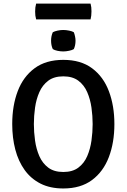

<svg xmlns="http://www.w3.org/2000/svg" viewBox="-20 -1027 699 1060"><path d="M167 -342Q167 -297.5 173.5 -251Q180 -204.5 197.2 -165Q214.5 -125.5 246.5 -101.5Q278.5 -77.5 329.5 -77.5Q380.5 -77.5 412.5 -101.5Q444.5 -125.5 461.5 -165Q478.5 -204.5 485 -251Q491.5 -297.5 491.5 -342Q491.5 -386.5 485 -432.8Q478.5 -479 461.5 -518.2Q444.5 -557.5 412.5 -581.5Q380.5 -605.5 329.5 -605.5Q278.5 -605.5 246.5 -581.5Q214.5 -557.5 197.2 -518.2Q180 -479 173.5 -432.8Q167 -386.5 167 -342ZM47.5 -342Q47.5 -444 78 -524Q108.5 -604 171 -650.2Q233.5 -696.5 329.5 -696.5Q426 -696.5 488.5 -650Q551 -603.5 581.2 -523.2Q611.5 -443 611.5 -342Q611.5 -240 581 -159.8Q550.5 -79.5 488 -33Q425.5 13.5 329.5 13.5Q257 13.5 204 -13.2Q151 -40 116.2 -88.2Q81.5 -136.5 64.5 -201.2Q47.5 -266 47.5 -342ZM262 -802.5Q262 -828 271.5 -849Q281.5 -854.5 297.8 -858Q314 -861.5 329.5 -861.5Q344 -861.5 361.5 -858Q379 -854.5 387.5 -849Q391.5 -839.5 394.2 -826.5Q397 -813.5 397 -802.5Q397 -776 387.5 -756Q379.5 -750.5 361.8 -746.8Q344 -743 329.5 -743Q314 -743 297.2 -746.5Q280.5 -750 271.5 -756Q262 -776 262 -802.5ZM179.5 -920Q176.5 -931 175.2 -940.8Q174 -950.5 174 -963Q174 -975.5 175.2 -985.5Q176.5 -995.5 179.5 -1007H480Q483 -995.5 484 -986.2Q485 -977 485 -964Q485 -939.5 480 -920Z"/></svg>

Font: Signika Negative Medium
Style: Regular
Weight: 500
Designer: Anna Giedry
Foundry: Anna Giedry
Version: Version 2.001